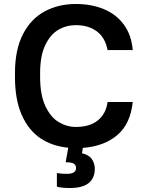

<svg xmlns="http://www.w3.org/2000/svg" viewBox="-20 -731 730 962"><path d="M282 208Q276 207 272 206Q268 205 265 204V136L279 138Q297 140 315 140Q361 140 361 111Q361 97 350.5 89.5Q340 82 309 82L322 9Q243 2 183 -38Q123 -78 89 -155Q55 -232 55 -345V-365Q55 -482 95 -559.5Q135 -637 204 -674Q273 -711 360 -711Q439 -711 501 -685Q563 -659 601 -607Q639 -555 645 -480H519Q507 -543 465 -574Q423 -605 360 -605Q312 -605 272 -581.5Q232 -558 206.5 -504.5Q181 -451 181 -365V-345Q181 -255 207.5 -199Q234 -143 274.5 -119Q315 -95 360 -95Q430 -95 470.5 -128Q511 -161 519 -220H645Q634 -111 568 -54.5Q502 2 395 10L391 37Q426 45 440.5 66.5Q455 88 455 115Q455 161 424.5 186Q394 211 330 211Q299 211 282 208Z"/></svg>

Font: .
Style: 
Weight: 500
Designer: A.Korolkova, Vitaly Kuzmin
Foundry: ParaType Ltd
Version: Version 1.000; Glyphs 3.2, build 3192.0